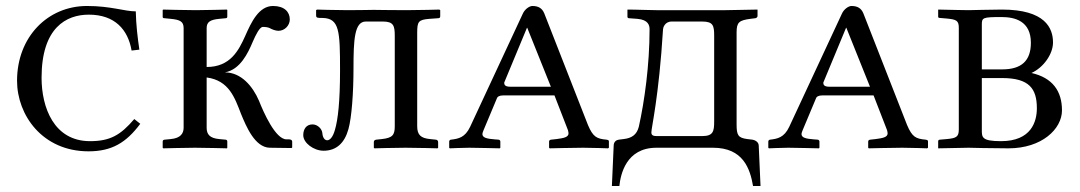

<svg xmlns="http://www.w3.org/2000/svg" viewBox="-20 -494 3612 642"><path d="M276 12C354 12 402 -17 449 -80L429 -96C383 -42 348 -22 281 -22C160 -22 119 -135 119 -234C119 -402 202 -445 277 -445C364 -445 408 -395 420 -325L446 -328C440 -369 435 -411 434 -456C396 -456 351 -474 271 -474C139 -474 37 -370 37 -224C37 -109 122 12 276 12Z M671 -235C746 -225 765 -167 786 -113C803 -72 832 -1 882 0L955 1L957 -1V-20C957 -27 950 -28 946 -28H938C901 -28 861 -119 846 -157C825 -206 786 -252 732 -252C783 -261 809 -316 825 -354C835 -377 848 -404 859 -404C867 -404 876 -403 882 -400C889 -396 901 -391 911 -391C932 -391 949 -409 949 -429C949 -454 931 -474 893 -474C845 -474 820 -419 800 -374C778 -325 750 -270 671 -270V-400C671 -420 682 -428 713 -431L734 -433C738 -433 740 -435 740 -438V-460L739 -462C739 -462 662 -460 635 -460C604 -460 525 -462 525 -462L524 -460V-437C524 -434 527 -433 531 -433L551 -431C582 -428 594 -422 594 -400V-67C594 -48 584 -32 551 -29L531 -27C527 -27 524 -25 524 -21V0L526 2C526 2 604 0 632 0C663 0 739 2 739 2L740 0V-21C740 -25 737 -27 734 -27L713 -29C681 -32 671 -45 671 -67Z M1074 -25C1083 -25 1093 -35 1100 -60C1110 -94 1117 -154 1117 -259C1117 -391 1115 -433 1058 -434C1041 -434 1037 -434 1037 -443V-460L1040 -462C1040 -462 1103 -460 1143 -460C1177 -460 1229 -461 1229 -461C1229 -461 1296 -460 1338 -460C1381 -460 1449 -462 1449 -462L1452 -460V-440C1452 -435 1450 -433 1444 -433L1416 -431C1379 -428 1375 -422 1375 -384V-72C1375 -43 1387 -32 1418 -29L1437 -27C1441 -27 1445 -24 1445 -19V0L1443 2C1443 2 1375 0 1336 0C1300 0 1232 2 1232 2L1230 0V-19C1230 -24 1233 -26 1238 -27L1257 -29C1293 -33 1300 -43 1300 -72V-374C1300 -408 1296 -422 1260 -422H1203C1165 -422 1162 -360 1162 -266C1162 -184 1156 -101 1145 -62C1132 -15 1104 10 1062 10C1029 10 994 -16 994 -42C994 -62 1004 -78 1025 -78C1042 -78 1057 -63 1058 -48C1059 -35 1065 -25 1074 -25Z M1641 -164C1643 -171 1650 -175 1663 -175H1834L1879 -59C1880 -55 1881 -51 1881 -48C1881 -35 1864 -32 1841 -29L1823 -27C1819 -27 1816 -24 1816 -21V0L1818 2C1818 2 1902 0 1930 0C1960 0 2013 2 2013 2L2016 0V-21C2016 -24 2015 -26 2008 -27C1975 -30 1963 -36 1946 -76L1800 -449C1793 -466 1781 -474 1760 -474C1751 -474 1735 -464 1728 -448L1552 -70C1535 -34 1513 -30 1488 -27C1485 -27 1482 -24 1482 -21V0L1484 2C1484 2 1529 0 1549 0C1568 0 1651 2 1651 2L1653 0V-21C1653 -24 1650 -27 1647 -27L1634 -28C1609 -30 1593 -33 1593 -46C1593 -49 1595 -54 1597 -59ZM1822 -204H1686C1666 -204 1666 -213 1666 -218L1742 -401H1743Z M2158 -51C2158 -68 2183 -168 2197 -396C2197 -400 2202 -422 2226 -422H2328C2365 -422 2368 -408 2368 -374V-88C2368 -55 2365 -39 2328 -39H2177C2167 -39 2158 -40 2158 -51ZM2175 0H2364C2465 0 2488 70 2498 128H2523L2517 -7C2517 -20 2503 -26 2496 -27L2479 -29C2448 -33 2443 -42 2443 -78V-386C2443 -420 2452 -426 2489 -431L2505 -433C2509 -433 2513 -437 2513 -440V-462C2485 -462 2439 -460 2406 -460H2175C2145 -460 2112 -462 2078 -462V-438C2078 -435 2080 -433 2084 -433L2111 -431C2148 -428 2152 -409 2152 -396C2152 -277 2135 -155 2116 -70C2109 -43 2092 -32 2065 -29L2049 -27C2041 -26 2032 -20 2032 -7L2026 128H2051C2055 90 2073 0 2175 0Z M2708 -164C2710 -171 2717 -175 2730 -175H2901L2946 -59C2947 -55 2948 -51 2948 -48C2948 -35 2931 -32 2908 -29L2890 -27C2886 -27 2883 -24 2883 -21V0L2885 2C2885 2 2969 0 2997 0C3027 0 3080 2 3080 2L3083 0V-21C3083 -24 3082 -26 3075 -27C3042 -30 3030 -36 3013 -76L2867 -449C2860 -466 2848 -474 2827 -474C2818 -474 2802 -464 2795 -448L2619 -70C2602 -34 2580 -30 2555 -27C2552 -27 2549 -24 2549 -21V0L2551 2C2551 2 2596 0 2616 0C2635 0 2718 2 2718 2L2720 0V-21C2720 -24 2717 -27 2714 -27L2701 -28C2676 -30 2660 -33 2660 -46C2660 -49 2662 -54 2664 -59ZM2889 -204H2753C2733 -204 2733 -213 2733 -218L2809 -401H2810Z M3263 -411C3263 -435 3265 -437 3329 -437C3373 -437 3427 -424 3427 -351C3427 -291 3396 -262 3331 -262H3263ZM3263 -233H3331C3422 -233 3447 -197 3447 -132C3447 -88 3429 -22 3327 -22C3263 -22 3263 -35 3263 -59ZM3117 -21V2L3219 0C3219 0 3296 2 3352 2C3464 2 3531 -63 3531 -125C3531 -190 3499 -234 3429 -250C3469 -268 3501 -313 3501 -352C3501 -400 3475 -462 3330 -462C3302 -462 3219 -460 3219 -460C3219 -460 3151 -461 3117 -462V-438C3117 -436 3118 -434 3123 -434L3146 -432C3178 -429 3186 -425 3186 -401V-61C3186 -36 3177 -32 3146 -29L3123 -27C3118 -27 3117 -24 3117 -21Z"/></svg>

Font: Linux Libertine O C
Style: Regular
Weight: 400
Designer: Philipp H. Poll
Foundry: Philipp H. Poll
Version: Version 4.0.3